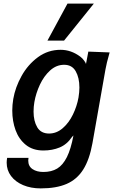

<svg xmlns="http://www.w3.org/2000/svg" viewBox="-20 -837 640 1064"><path d="M17 64.5Q17 53 19.5 38H138Q136.5 45.5 136.5 52.5Q136.5 84 160 100Q183.5 116 220.5 116Q265.5 116 297 97Q328.5 78 350.8 33.5Q373 -11 387 -86.5L379 -78Q351 -36.5 310.5 -19.8Q270 -3 220.5 -3Q162 -3 123.2 -34.2Q84.5 -65.5 66.2 -115.8Q48 -166 48 -224.5Q48 -255.5 53.5 -288.5Q64.5 -353 99.5 -416Q134.5 -479 190.2 -520Q246 -561 316 -561Q374 -561 425 -523Q437 -514 446.2 -501.2Q455.5 -488.5 456.5 -482.5L469.5 -551L587.5 -546.5Q569.5 -483.5 564.5 -452.5L492.5 -44.5Q476 47.5 441.2 102.5Q406.5 157.5 349.2 182.2Q292 207 205.5 207Q151 207 108 188.8Q65 170.5 41 138.2Q17 106 17 64.5ZM415 -296.5Q420 -326.5 420 -352Q420 -406.5 399.5 -442.2Q379 -478 335.5 -478Q292.5 -478 258 -446.8Q223.5 -415.5 201.2 -368Q179 -320.5 170.5 -271.5Q166 -246 166 -218.5Q166 -166 186.5 -131.5Q207 -97 252 -97Q293.5 -97 327.8 -126.8Q362 -156.5 384.2 -202.5Q406.5 -248.5 415 -296.5ZM243 -612 354 -817H500L335 -612Z"/></svg>

Font: JuliaMono
Style: Bold Italic
Weight: 700
Italic angle: -9°
Monospace: yes
Designer: cormullion
Foundry: corm
Version: Version 0.057; ttfautohint (v1.8.4)